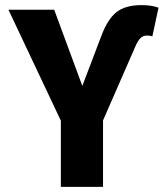

<svg xmlns="http://www.w3.org/2000/svg" viewBox="-20 -731 640 751"><path d="M555 -592Q540 -592 529.5 -582Q519 -572 508 -546L383 -260V0H218V-259L13 -693H192L302 -395L377 -592Q401 -656 435.5 -683.5Q470 -711 534 -711Q572 -711 600 -701L576 -589Q566 -592 555 -592Z"/></svg>

Font: Fira Mono
Style: Bold
Weight: 700
Monospace: yes
Designer: Carrois Corporate & Edenspiekermann AG
Foundry: Carrois Corporate GbR & Edenspiekermann AG
Version: Version 3.206